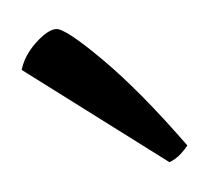

<svg xmlns="http://www.w3.org/2000/svg" viewBox="-29 -764 246 229"><g transform="rotate(-5 94.5 -649.0)"><path d="M166 -564 0 -689Q5 -706 20 -720Q35 -734 45 -734Q56 -734 97.5 -692.5Q139 -651 189 -582Q186 -578 180 -572.5Q174 -567 166 -564Z"/></g></svg>

Font: Texturina Thin
Style: Regular
Weight: 100
Designer: Guillermo Torres Carreño
Foundry: Omnibus-Type
Version: Version 1.002; ttfautohint (v1.8.3)